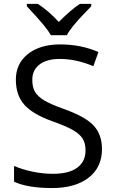

<svg xmlns="http://www.w3.org/2000/svg" viewBox="-20 -951 589 981"><path d="M117.2 -931.2H173.3Q229 -895 280.3 -838.9Q343.8 -902.3 388.2 -931.2H446.3V-918.9L414.1 -885.7Q343.8 -813.5 321.3 -771H240.2Q229 -791 204.1 -821.8Q179.2 -852.5 117.2 -918.9ZM501 -189.9Q501 -95.7 432.6 -43Q364.3 9.8 247.1 9.8Q120.1 9.8 51.8 -22.9V-103Q95.7 -84.5 147.5 -73.7Q199.2 -63 250 -63Q333 -63 375 -94.5Q417 -126 417 -182.1Q417 -219.2 402.1 -242.9Q387.2 -266.6 352.3 -286.6Q317.4 -306.6 246.1 -332Q146.5 -367.7 103.8 -416.5Q61 -465.3 61 -543.9Q61 -626.5 123 -675.3Q185.1 -724.1 287.1 -724.1Q393.6 -724.1 482.9 -685.1L457 -612.8Q368.7 -649.9 285.2 -649.9Q219.2 -649.9 182.1 -621.6Q145 -593.3 145 -543Q145 -505.9 158.7 -482.2Q172.4 -458.5 204.8 -438.7Q237.3 -418.9 304.2 -395Q416.5 -355 458.7 -309.1Q501 -263.2 501 -189.9Z"/></svg>

Font: Zoram GWebM
Style: Regular
Weight: 400
Foundry: Ascender Corporation
Version: Version 1.000